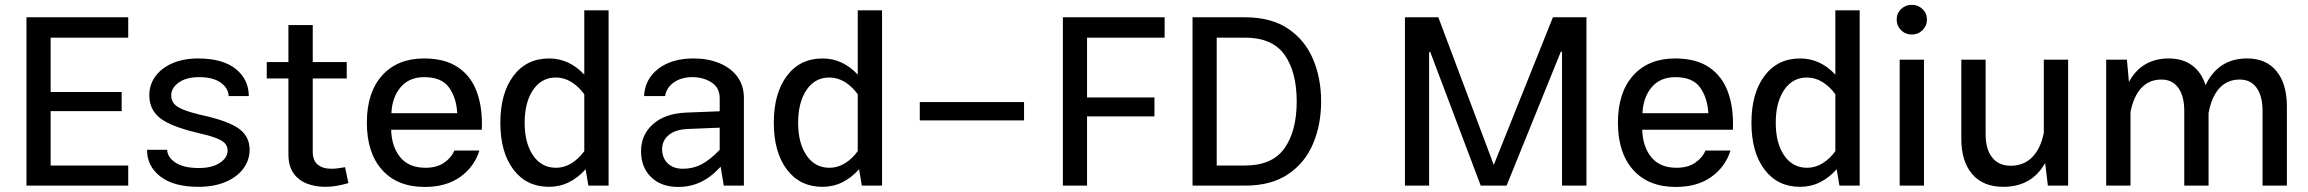

<svg xmlns="http://www.w3.org/2000/svg" viewBox="-20 -757 9411 783"><path d="M502.9 -82V0H87.9V-686.5H502.9V-603.5H186.5V-381.8H476.1V-303.7H186.5V-82Z M788.1 -518.6Q888.2 -518.6 941.4 -475.8Q994.6 -433.1 994.6 -365.2H912.6Q911.1 -397.9 879.9 -420.2Q848.6 -442.4 791.5 -442.4Q739.7 -442.4 709 -420.4Q678.2 -398.4 678.2 -368.2Q678.2 -348.6 689.2 -334.7Q700.2 -320.8 728.3 -309.6Q756.3 -298.3 807.1 -286.6Q912.1 -263.2 955.1 -231.7Q998 -200.2 998 -146.5Q998 -103.5 972.2 -69.1Q946.3 -34.7 899.4 -14.9Q852.5 4.9 789.1 4.9Q688 4.9 633.8 -37.4Q579.6 -79.6 579.6 -146H661.6Q663.1 -114.7 696.5 -93.3Q730 -71.8 791 -71.8Q844.7 -71.8 876.5 -92.8Q908.2 -113.8 908.2 -143.1Q908.2 -160.2 897.7 -172.1Q887.2 -184.1 860.4 -194.3Q833.5 -204.6 783.7 -215.8Q676.3 -241.2 632.6 -275.6Q588.9 -310.1 588.9 -368.2Q588.9 -411.1 613.3 -445.1Q637.7 -479 682.6 -498.8Q727.5 -518.6 788.1 -518.6Z M1387.2 -75.2 1400.9 -10.3Q1379.4 -3.9 1355.2 0.5Q1331.1 4.9 1306.6 4.9Q1265.1 4.9 1231 -8.5Q1196.8 -22 1176.5 -51.3Q1156.2 -80.6 1156.2 -127.4V-437H1067.9V-503.9H1156.2V-654.8H1255.4V-503.9H1394V-437H1255.4V-138.2Q1255.4 -102.5 1275.6 -85.7Q1295.9 -68.8 1331.5 -68.8Q1345.7 -68.8 1361.1 -71Q1376.5 -73.2 1387.2 -75.2Z M1575.2 -228Q1577.1 -158.7 1612.3 -115.7Q1647.5 -72.8 1715.3 -72.8Q1761.2 -72.8 1791 -93.3Q1820.8 -113.8 1833 -143.1H1935.1Q1914.1 -76.2 1856.7 -35.4Q1799.3 5.4 1712.4 5.4Q1600.6 5.4 1538.3 -64Q1476.1 -133.3 1476.1 -256.8Q1476.1 -380.4 1538.6 -449.5Q1601.1 -518.6 1709 -518.6Q1794.9 -518.6 1848.1 -482.4Q1901.4 -446.3 1925 -381.1Q1948.7 -315.9 1944.8 -228ZM1576.2 -295.4H1844.7Q1841.3 -358.4 1811 -400.4Q1780.8 -442.4 1710 -442.4Q1648.9 -442.4 1614 -401.6Q1579.1 -360.8 1576.2 -295.4Z M2020.5 -256.3Q2020.5 -376.5 2073.7 -447.5Q2127 -518.6 2219.2 -518.6Q2301.3 -518.6 2362.8 -452.6V-714.8H2461.9V0H2379.4L2368.2 -66.9Q2337.4 -32.2 2300 -13.7Q2262.7 4.9 2218.8 4.9Q2127 4.9 2073.7 -65.7Q2020.5 -136.2 2020.5 -256.3ZM2119.6 -256.3Q2119.6 -173.3 2154.1 -123Q2188.5 -72.8 2247.6 -72.8Q2280.8 -72.8 2310.5 -91.1Q2340.3 -109.4 2362.8 -140.6V-372.6Q2339.8 -404.3 2310.1 -422.6Q2280.3 -440.9 2247.1 -440.9Q2188 -440.9 2153.8 -390.1Q2119.6 -339.4 2119.6 -256.3Z M3013.7 -356.9V0H2931.6L2918.9 -77.1Q2878.9 -33.7 2836.9 -14.2Q2794.9 5.4 2746.1 5.4Q2676.3 5.4 2635.3 -34.7Q2594.2 -74.7 2594.2 -140.6Q2594.2 -207.5 2643.3 -251Q2692.4 -294.4 2779.3 -297.9L2915 -303.2V-356.9Q2915 -398.9 2881.8 -420.7Q2848.6 -442.4 2803.7 -442.4Q2758.8 -442.4 2728.3 -421.1Q2697.8 -399.9 2692.4 -365.2H2606.4Q2610.4 -435.1 2665 -476.8Q2719.7 -518.6 2808.6 -518.6Q2867.2 -518.6 2913.6 -499.5Q2960 -480.5 2986.8 -444.6Q3013.7 -408.7 3013.7 -356.9ZM2680.2 -148.9Q2680.2 -113.3 2702.9 -91.1Q2725.6 -68.8 2765.1 -68.8Q2806.6 -68.8 2841.1 -86.9Q2875.5 -105 2915 -146V-236.3L2783.7 -231Q2733.9 -228.5 2707 -206.1Q2680.2 -183.6 2680.2 -148.9Z M3135.7 -256.3Q3135.7 -376.5 3189 -447.5Q3242.2 -518.6 3334.5 -518.6Q3416.5 -518.6 3478 -452.6V-714.8H3577.1V0H3494.6L3483.4 -66.9Q3452.6 -32.2 3415.3 -13.7Q3377.9 4.9 3334 4.9Q3242.2 4.9 3189 -65.7Q3135.7 -136.2 3135.7 -256.3ZM3234.9 -256.3Q3234.9 -173.3 3269.3 -123Q3303.7 -72.8 3362.8 -72.8Q3396 -72.8 3425.8 -91.1Q3455.6 -109.4 3478 -140.6V-372.6Q3455.1 -404.3 3425.3 -422.6Q3395.5 -440.9 3362.3 -440.9Q3303.2 -440.9 3269 -390.1Q3234.9 -339.4 3234.9 -256.3Z M4156.2 -340.8V-266.1H3731V-340.8Z M4413.1 0H4314.5V-686.5H4729.5V-603.5H4413.1V-359.4H4688V-282.2H4413.1Z M5367.7 -343.3Q5367.7 -248.5 5334.7 -170.7Q5301.8 -92.8 5232.9 -46.4Q5164.1 0 5057.1 0H4843.3V-686.5H5057.1Q5164.1 -686.5 5232.9 -640.1Q5301.8 -593.8 5334.7 -515.9Q5367.7 -438 5367.7 -343.3ZM5268.1 -343.3Q5268.1 -464.4 5218.3 -533.9Q5168.5 -603.5 5057.1 -603.5H4941.9V-82H5057.1Q5168.5 -82 5218.3 -152.3Q5268.1 -222.7 5268.1 -343.3Z M5808.1 0H5709.5V-686.5H5845.7L6071.8 -84.5L6313 -686.5H6449.7V0H6350.1V-545.9H6345.2L6124 0H6018.6L5813 -544.4H5808.1Z M6677.2 -228Q6679.2 -158.7 6714.4 -115.7Q6749.5 -72.8 6817.4 -72.8Q6863.3 -72.8 6893.1 -93.3Q6922.9 -113.8 6935.1 -143.1H7037.1Q7016.1 -76.2 6958.7 -35.4Q6901.4 5.4 6814.5 5.4Q6702.6 5.4 6640.4 -64Q6578.1 -133.3 6578.1 -256.8Q6578.1 -380.4 6640.6 -449.5Q6703.1 -518.6 6811 -518.6Q6897 -518.6 6950.2 -482.4Q7003.4 -446.3 7027.1 -381.1Q7050.8 -315.9 7046.9 -228ZM6678.2 -295.4H6946.8Q6943.4 -358.4 6913.1 -400.4Q6882.8 -442.4 6812 -442.4Q6751 -442.4 6716.1 -401.6Q6681.2 -360.8 6678.2 -295.4Z M7122.6 -256.3Q7122.6 -376.5 7175.8 -447.5Q7229 -518.6 7321.3 -518.6Q7403.3 -518.6 7464.8 -452.6V-714.8H7564V0H7481.4L7470.2 -66.9Q7439.5 -32.2 7402.1 -13.7Q7364.7 4.9 7320.8 4.9Q7229 4.9 7175.8 -65.7Q7122.6 -136.2 7122.6 -256.3ZM7221.7 -256.3Q7221.7 -173.3 7256.1 -123Q7290.5 -72.8 7349.6 -72.8Q7382.8 -72.8 7412.6 -91.1Q7442.4 -109.4 7464.8 -140.6V-372.6Q7441.9 -404.3 7412.1 -422.6Q7382.3 -440.9 7349.1 -440.9Q7290 -440.9 7255.9 -390.1Q7221.7 -339.4 7221.7 -256.3Z M7714.8 -677.2Q7714.8 -702.6 7732.7 -720Q7750.5 -737.3 7776.4 -737.3Q7802.2 -737.3 7820.3 -720Q7838.4 -702.6 7838.4 -677.2Q7838.4 -651.9 7820.3 -634Q7802.2 -616.2 7776.4 -616.2Q7750.5 -616.2 7732.7 -634Q7714.8 -651.9 7714.8 -677.2ZM7727.1 -513.7H7826.2V0H7727.1Z M7978.5 -190.9V-513.7H8077.6V-209Q8077.6 -148.9 8104.2 -115Q8130.9 -81.1 8179.7 -81.1Q8232.9 -81.1 8267.3 -115.7Q8301.8 -150.4 8314.9 -215.3V-513.7H8414.1V0H8331.5L8320.3 -92.3Q8266.1 4.9 8149.4 4.9Q8067.4 4.9 8022.9 -46.9Q7978.5 -98.6 7978.5 -190.9Z M8569.3 -513.7H8653.8L8662.1 -422.9Q8714.4 -518.6 8824.7 -518.6Q8881.8 -518.6 8919.9 -490.2Q8958 -461.9 8974.6 -409.7Q9026.4 -518.6 9144 -518.6Q9221.7 -518.6 9263.9 -466.8Q9306.2 -415 9306.2 -322.8V0H9207V-304.7Q9207 -364.7 9182.9 -398.7Q9158.7 -432.6 9113.8 -432.6Q9063.5 -432.6 9031.2 -397.5Q8999 -362.3 8986.8 -295.9V0H8887.7V-304.7Q8887.7 -364.7 8863.5 -398.7Q8839.4 -432.6 8794.4 -432.6Q8745.1 -432.6 8713.1 -398.7Q8681.2 -364.7 8668.5 -300.8V0H8569.3Z"/></svg>

Font: Estedad-FD Medium
Style: Regular
Weight: 500
Designer: Amin Abedi
Version: Version 7.3